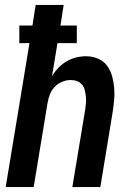

<svg xmlns="http://www.w3.org/2000/svg" viewBox="-20 -755 540 775"><path d="M3 0 99 -581H58V-652H111L124 -735H237L224 -652H290V-581H212L190 -448Q201 -466 216 -481.5Q231 -497 249 -507.5Q267 -518 287 -523Q307 -528 327 -528Q352 -528 375 -518.5Q398 -509 412 -490Q426 -471 432.5 -447.5Q439 -424 441 -399Q443 -374 440.5 -348.5Q438 -323 434 -298L385 0H272L324 -313Q326 -327 327 -340Q328 -353 326.5 -366Q325 -379 322 -391.5Q319 -404 311 -413.5Q303 -423 291 -427.5Q279 -432 265 -432Q248 -432 231 -425Q214 -418 201 -404.5Q188 -391 181.5 -374Q175 -357 172 -340L116 0Z"/></svg>

Font: Iosevka SS18
Style: Bold Italic
Weight: 700
Italic angle: -9°
Monospace: yes
Designer: Belleve Invis
Foundry: Belleve Invis
Version: Version 25.1.1; ttfautohint (v1.8.4)